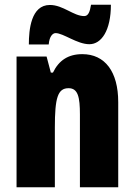

<svg xmlns="http://www.w3.org/2000/svg" viewBox="-20 -792 569 812"><path d="M102 -604H186C189 -640 204 -652 215 -652C248 -652 306 -605 358 -605C409 -605 449 -663 449 -772H365C360 -741 353 -724 336 -724C291 -724 247 -771 191 -771C111 -771 102 -666 102 -604ZM328 -563C269 -563 229 -537 204 -485H195L177 -553H50V0H212V-253C212 -378 224 -419 270 -419C310 -419 318 -381 318 -308V0H480V-360C480 -489 424 -563 328 -563Z"/></svg>

Font: Noto Sans Myanmar ExtraCondensed Black
Style: Regular
Weight: 900
Width: 2
Designer: Monotype Design Team
Foundry: Monotype Imaging Inc.
Version: Version 2.107